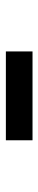

<svg xmlns="http://www.w3.org/2000/svg" viewBox="248 -1042 133 670"><g transform="rotate(-90 315.0 -707.5)"><path d="M160 -661V-754H470V-661Z"/></g></svg>

Font: IBM Plex Sans JP SemiBold
Style: Regular
Weight: 600
Designer: Mike Abbink; Paul van der Laan; Pieter van Rosmalen; Wujin Sim; Yejin Wi; Jinhee Kim; Boomi Park; Yona Kim; Kichan Ma
Foundry: Sandoll Inc.
Version: Version 1.001